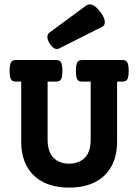

<svg xmlns="http://www.w3.org/2000/svg" viewBox="-20 -857 640 888"><path d="M575.2 -529.3Q575.2 -508.8 572 -498Q568.8 -487.3 562.5 -483.4Q556.2 -479.5 544.4 -479.5H521.5V-201.7Q521.5 -134.3 494.6 -86.4Q467.8 -38.6 418 -13.9Q368.2 10.7 299.8 10.7Q231.4 10.7 181.6 -13.9Q131.8 -38.6 105 -86.4Q78.1 -134.3 78.1 -201.7V-479.5H55.2Q43.5 -479.5 37.1 -483.4Q30.8 -487.3 27.6 -498Q24.4 -508.8 24.4 -529.3Q24.4 -549.8 27.6 -560.5Q30.8 -571.3 37.1 -575.4Q43.5 -579.6 55.2 -579.6H237.8Q249.5 -579.6 255.9 -575.4Q262.2 -571.3 265.4 -560.5Q268.6 -549.8 268.6 -529.3Q268.6 -508.8 265.4 -498Q262.2 -487.3 255.9 -483.4Q249.5 -479.5 237.8 -479.5H200.2V-211.4Q200.2 -155.3 227.1 -127.7Q253.9 -100.1 299.8 -100.1Q345.7 -100.1 372.6 -127.7Q399.4 -155.3 399.4 -211.4V-479.5H361.8Q350.1 -479.5 343.8 -483.4Q337.4 -487.3 334.2 -498Q331.1 -508.8 331.1 -529.3Q331.1 -549.8 334.2 -560.5Q337.4 -571.3 343.8 -575.4Q350.1 -579.6 361.8 -579.6H544.4Q556.2 -579.6 562.5 -575.4Q568.8 -571.3 572 -560.5Q575.2 -549.8 575.2 -529.3ZM395 -836.9Q417.5 -836.9 445.3 -800.3Q464.8 -773.9 464.8 -754.9Q464.8 -739.3 453.1 -733.4L254.4 -633.3Q249.5 -630.4 243.2 -630.4Q225.6 -630.4 210 -655.3Q199.2 -672.4 199.2 -686Q199.2 -699.7 209.5 -707L378.9 -831.5Q386.7 -836.9 395 -836.9Z"/></svg>

Font: Courier Prime
Style: Bold
Weight: 700
Designer: Alan Dague-Greene, Quote-Unquote Apps
Foundry: Quote-Unquote Apps
Version: Version 3.018